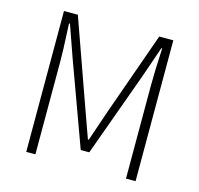

<svg xmlns="http://www.w3.org/2000/svg" viewBox="-98 -764 901 868"><g transform="rotate(15 353.0 -329.5)"><path d="M97.2 0V-659.2H162.1L299.8 -272Q302.7 -263.2 322.3 -209Q341.8 -154.8 352.1 -126H356Q363.8 -147.5 380.1 -196.8Q396.5 -246.1 405.8 -272L543 -659.2H608.9V0H564V-433.1Q564 -500.5 569.8 -610.8H565.9L515.1 -463.9L373 -71.8H333L189.9 -463.9L138.2 -610.8H133.8Q134.3 -592.8 136.2 -555.7Q138.2 -518.6 139.2 -487.8Q140.1 -457 140.1 -433.1V0Z"/></g></svg>

Font: Source Sans Pro Light
Style: Regular
Weight: 300
Designer: Paul D. Hunt
Foundry: Adobe Systems Incorporated
Version: Version 2.020;PS 2.0;hotconv 1.0.86;makeotf.lib2.5.63406